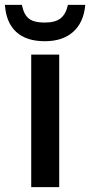

<svg xmlns="http://www.w3.org/2000/svg" viewBox="-46 -764 368 784"><path d="M195.8 0H81.5V-541H195.8ZM-25.9 -744.1H43.5Q48.8 -716.8 59.6 -701.2Q70.3 -685.5 88.9 -678.7Q107.4 -671.9 137.7 -671.9Q179.2 -671.9 201.2 -689Q223.1 -706.1 231.4 -744.1H302.2Q295.9 -672.9 253.2 -634.3Q210.4 -595.7 137.2 -595.7Q61.5 -595.7 20.3 -633.5Q-21 -671.4 -25.9 -744.1Z"/></svg>

Font: Viking Open Sans Light
Style: Bold
Weight: 600
Foundry: Ascender Corporation
Version: Version 2.001